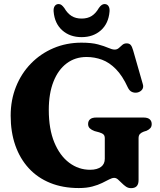

<svg xmlns="http://www.w3.org/2000/svg" viewBox="-20 -934 812 972"><path d="M681.5 -22.5Q681.5 -1.5 672 8.5Q662.5 18.5 643.5 18.5Q629 18.5 617.8 10.8Q606.5 3 596.5 -7.2Q586.5 -17.5 577.2 -25.5Q568 -33.5 558 -33.5Q547.5 -33.5 532.8 -25.8Q518 -18 497.2 -7.8Q476.5 2.5 447.5 10.2Q418.5 18 379 18Q298 18 234 -8Q170 -34 125.5 -82.5Q81 -131 57.5 -198.2Q34 -265.5 34 -348.5Q34 -427.5 61 -495Q88 -562.5 136.8 -612.5Q185.5 -662.5 250.8 -690.2Q316 -718 392.5 -718Q444 -718 476.2 -709.2Q508.5 -700.5 528 -691.8Q547.5 -683 560.5 -683Q573 -683 581.8 -691Q590.5 -699 599.5 -706.8Q608.5 -714.5 621 -714.5Q634.5 -714.5 641.5 -706.5Q648.5 -698.5 654 -679L703 -508Q708 -492 699.5 -480.5Q691 -469 675 -465.5Q660 -463 647.5 -468.8Q635 -474.5 627 -491.5Q600 -550.5 566.8 -584.2Q533.5 -618 496 -631.8Q458.5 -645.5 418 -645.5Q360.5 -645.5 317.5 -613.2Q274.5 -581 250.8 -521Q227 -461 227 -377.5Q227 -280.5 255 -213Q283 -145.5 330.5 -110Q378 -74.5 436 -74.5Q454.5 -74.5 468.5 -78.5Q482.5 -82.5 491.8 -89.5Q501 -96.5 505.8 -106.8Q510.5 -117 510.5 -130V-234Q510.5 -247 504 -253.2Q497.5 -259.5 482.5 -264L458.5 -270.5Q443.5 -276 434.8 -284.2Q426 -292.5 426 -306Q426 -321.5 436 -330.2Q446 -339 467.5 -339H706Q728 -339 738 -330Q748 -321 748 -306Q748 -293.5 741.5 -285.8Q735 -278 722 -272L707.5 -267.5Q695.5 -263 688.5 -255.8Q681.5 -248.5 681.5 -234ZM393 -840Q423.5 -840 444.2 -853.2Q465 -866.5 480.5 -893.5Q487.5 -903.5 494.5 -908.5Q501.5 -913.5 509 -913.5Q522.5 -913.5 529.2 -903.2Q536 -893 534.5 -875.5Q529.5 -815 490.8 -780.5Q452 -746 393 -746Q334 -746 295.2 -780.5Q256.5 -815 251.5 -875.5Q250 -893 257 -903.2Q264 -913.5 277 -913.5Q285 -913.5 291.5 -908.5Q298 -903.5 305.5 -893.5Q321.5 -866 342.5 -853Q363.5 -840 393 -840Z"/></svg>

Font: Fraunces 28pt Soft Wonky
Style: Bold
Weight: 700
Version: Version 1.000;[b76b70a41]